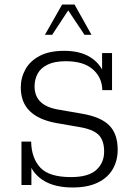

<svg xmlns="http://www.w3.org/2000/svg" viewBox="-20 -819 599 850"><path d="M302 11Q225 11 176.5 -17.5Q128 -46 110 -96L119 -93V0H75V-192H118Q119 -120 158 -77.5Q197 -35 294 -35Q371 -35 406 -66.5Q441 -98 441 -148Q441 -198 416 -222.5Q391 -247 329 -257L231 -274Q152 -288 112 -327Q72 -366 72 -432Q72 -475 92.5 -512Q113 -549 155.5 -571.5Q198 -594 264 -594Q335 -594 380 -565.5Q425 -537 442 -489H432V-584H476V-420H433Q432 -476 391 -512Q350 -548 271 -548Q222 -548 191 -533Q160 -518 146.5 -492.5Q133 -467 133 -437Q133 -394 159.5 -368Q186 -342 243 -333L341 -316Q425 -302 463 -264.5Q501 -227 501 -156Q501 -108 479 -70Q457 -32 412.5 -10.5Q368 11 302 11ZM179 -665 255 -799H310L385 -665H354L282 -773L211 -665Z"/></svg>

Font: Rokkitt Light
Style: Regular
Weight: 300
Version: Version 3.103